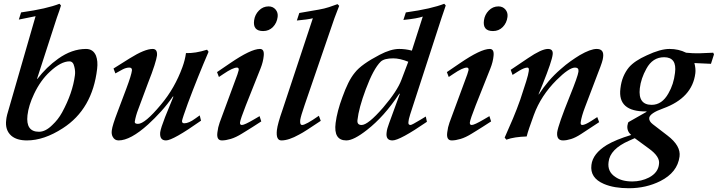

<svg xmlns="http://www.w3.org/2000/svg" viewBox="-20 -729 3813 1020"><path d="M496 -363Q471 -149 314 -48Q214 17 123 17Q69 17 40 -8Q6 -38 13 -92Q14 -111 31 -165L169 -643L80 -625L92 -663Q163 -673 213 -684.5Q263 -696 296 -709L304 -700Q301 -689 295.5 -673Q290 -657 282 -635L177 -311L178 -309Q227 -373 289 -417Q362 -469 437 -469Q475 -469 490 -433Q501 -404 496 -363ZM378 -329Q381 -350 375 -374Q369 -403 349 -403Q304 -403 245 -348Q195 -302 161 -230Q132 -169 126 -117Q116 -29 187 -29Q222 -29 258 -65Q273 -79 286 -95.5Q299 -112 310 -132Q366 -235 378 -329Z M1048 -88Q899 17 862 17Q827 17 831 -26Q834 -48 857 -107L901 -215L899 -217Q869 -174 835.5 -137Q802 -100 767 -68Q673 17 610 17Q589 17 579 -2Q571 -16 574 -37Q577 -63 605 -136Q617 -167 628 -197Q639 -227 651 -258Q678 -330 681 -355Q682 -370 667 -370Q650 -370 631 -360L593 -339L583 -365L669 -419Q749 -469 791 -469Q817 -469 814 -434Q812 -418 800.5 -381.5Q789 -345 766 -287L715 -150Q701 -114 696 -83Q694 -71 713 -71Q750 -71 834 -172Q872 -217 900.5 -267Q929 -317 949 -372Q963 -410 968 -447Q1017 -445 1080 -465L1088 -454Q1032 -324 978 -180Q949 -100 947 -87Q946 -74 959 -74Q983 -74 1017 -99L1041 -116Z M1455 -639Q1451 -607 1430 -585.5Q1409 -564 1378 -564Q1322 -564 1330 -621Q1334 -651 1355.5 -673Q1377 -695 1407 -695Q1430 -695 1444 -678.5Q1458 -662 1455 -639ZM1368 -84Q1342 -67 1323 -55Q1304 -43 1291 -35Q1276 -25 1265 -19Q1233 1 1206 9Q1179 17 1159 17Q1129 17 1135 -26Q1138 -53 1147 -78L1236 -319Q1239 -325 1241.5 -334Q1244 -343 1248 -356Q1250 -370 1239 -370Q1217 -370 1167 -336L1143 -320L1133 -346L1202 -393Q1313 -469 1361 -469Q1385 -469 1381 -432Q1378 -400 1364 -365L1286 -169Q1257 -95 1255 -78Q1254 -65 1265 -65Q1279 -65 1330 -95L1359 -112Z M1782 -698Q1778 -687 1771.5 -671Q1765 -655 1757 -633L1598 -170Q1578 -112 1575 -92Q1572 -65 1585 -65Q1604 -65 1674 -114L1684 -87Q1642 -59 1613.5 -40.5Q1585 -22 1569 -14Q1514 17 1475 17Q1445 17 1451 -38Q1455 -72 1481 -146L1642 -632Q1614 -625 1557 -620L1570 -660L1674 -678Q1703 -683 1727.5 -691Q1752 -699 1773 -707Z M2348 -700Q2344 -688 2338.5 -671.5Q2333 -655 2326 -635L2159 -121Q2150 -92 2150 -82Q2147 -65 2161 -65Q2168 -65 2214 -93L2242 -110L2248 -82Q2104 17 2065 17Q2028 17 2034 -26Q2035 -37 2038.5 -48.5Q2042 -60 2047 -74L2104 -230L2102 -232Q2060 -169 2017.5 -121.5Q1975 -74 1930 -39Q1859 17 1820 17Q1751 17 1763 -76Q1771 -138 1799 -213Q1814 -255 1830 -287.5Q1846 -320 1865 -343Q1883 -366 1916 -389.5Q1949 -413 1997 -438Q2056 -469 2101 -469Q2135 -469 2168 -460L2226 -641Q2212 -636 2187 -631.5Q2162 -627 2123 -623L2136 -663Q2207 -673 2257 -684.5Q2307 -696 2340 -709ZM2149 -401Q2104 -419 2069 -419Q2022 -419 2003 -402Q1964 -364 1923 -254Q1886 -155 1879 -91Q1876 -65 1901 -65Q1935 -65 2015 -157Q2091 -246 2113 -306Z M2676 -639Q2672 -607 2651 -585.5Q2630 -564 2599 -564Q2543 -564 2551 -621Q2555 -651 2576.5 -673Q2598 -695 2628 -695Q2651 -695 2665 -678.5Q2679 -662 2676 -639ZM2589 -84Q2563 -67 2544 -55Q2525 -43 2512 -35Q2497 -25 2486 -19Q2454 1 2427 9Q2400 17 2380 17Q2350 17 2356 -26Q2359 -53 2368 -78L2457 -319Q2460 -325 2462.5 -334Q2465 -343 2469 -356Q2471 -370 2460 -370Q2438 -370 2388 -336L2364 -320L2354 -346L2423 -393Q2534 -469 2582 -469Q2606 -469 2602 -432Q2599 -400 2585 -365L2507 -169Q2478 -95 2476 -78Q2475 -65 2486 -65Q2500 -65 2551 -95L2580 -112Z M3163 -80 3067 -17Q3038 2 3014 9.5Q2990 17 2971 17Q2936 17 2940 -26Q2946 -67 3007 -218Q3050 -324 3053 -348Q3056 -370 3035 -370Q3003 -370 2936 -303Q2895 -262 2865 -216Q2835 -170 2816 -118Q2801 -77 2791.5 -49Q2782 -21 2778 -4Q2746 -3 2719 1Q2692 5 2670 13L2661 2Q2684 -49 2705 -99Q2726 -149 2744 -200Q2764 -260 2775.5 -297Q2787 -334 2789 -351Q2792 -370 2782 -370Q2766 -370 2738 -353L2703 -331L2693 -358L2785 -420Q2857 -469 2891 -469Q2920 -469 2916 -439Q2912 -404 2863 -282L2841 -228H2843Q2866 -264 2895 -298Q2924 -332 2959 -362Q2986 -386 3011.5 -404Q3037 -422 3060 -436Q3117 -469 3150 -469Q3190 -469 3184 -425Q3183 -406 3158 -344L3088 -160Q3069 -110 3065 -80Q3063 -65 3073 -65Q3088 -65 3122 -87L3153 -107Z M3773 -440 3757 -390 3669 -394Q3677 -363 3674 -340Q3658 -209 3503 -153Q3433 -128 3429 -103Q3427 -85 3448 -69L3526 -9Q3598 46 3590 103Q3579 187 3488 233Q3412 271 3321 271Q3283 271 3249.5 265.5Q3216 260 3188 248Q3113 216 3122 147Q3129 87 3204 41Q3251 13 3333 -12Q3310 -32 3313 -61Q3316 -80 3320 -81L3415 -135L3414 -137Q3260 -135 3276 -259Q3280 -294 3291.5 -321.5Q3303 -349 3321 -371Q3351 -406 3416 -435Q3488 -469 3537 -469Q3585 -469 3625 -449Q3661 -445 3698 -446L3769 -449ZM3566 -342Q3577 -425 3508 -425Q3447 -425 3414 -364Q3385 -312 3379 -260Q3369 -172 3442 -172Q3497 -172 3531 -233Q3559 -281 3566 -342ZM3481 142Q3487 103 3427 60L3352 5L3323 18Q3220 63 3213 132Q3206 183 3249 211Q3283 235 3339 235Q3387 235 3428 214Q3477 188 3481 142Z"/></svg>

Font: DG Didot
Style: Bold Italic
Weight: 700
Designer: David Gatwood, Takis Katsoulidis, and George D. Matthiopoulos
Foundry: David Gatwood
Version: Version 1.0